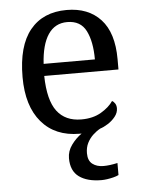

<svg xmlns="http://www.w3.org/2000/svg" viewBox="-54 -590 643 858"><g transform="rotate(-5 267.5 -160.5)"><path d="M367 225Q303 225 266.5 198.5Q230 172 230 115Q230 83 250 55.5Q270 28 296 10Q294 10 291.5 10Q289 10 287 10Q178 10 116.5 -62Q55 -134 55 -264Q55 -404 113 -475Q171 -546 277 -546Q374 -546 429.5 -486Q485 -426 485 -307V-261H152Q154 -152 191.5 -102.5Q229 -53 301 -53Q353 -53 389.5 -74.5Q426 -96 444 -123Q451 -120 457 -111Q463 -102 463 -89Q463 -69 449 -51.5Q435 -34 416 -22Q397 -10 381 -5Q364 4 348 19Q332 34 322 54Q312 74 312 100Q312 133 331.5 148Q351 163 381 163Q395 163 410.5 161Q426 159 444 155V209Q434 214 420 217.5Q406 221 392 223Q378 225 367 225ZM384 -315Q384 -395 359.5 -443.5Q335 -492 275 -492Q220 -492 189.5 -446.5Q159 -401 154 -315Z"/></g></svg>

Font: Noto Serif Tamil
Style: Italic
Weight: 400
Italic angle: -12°
Designer: Indian Type Foundry, Tom Grace, and the Monotype Design Team
Foundry: Monotype Imaging Inc.
Version: Version 2.003